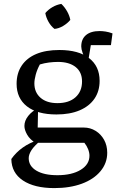

<svg xmlns="http://www.w3.org/2000/svg" viewBox="-20 -756 596 983"><path d="M258 207Q156 207 97.5 168Q39 129 38 58Q62 24 96.5 -0.5Q131 -25 175 -39H191Q155 -9 141 13Q127 35 127 54Q127 94 166 117.5Q205 141 274 141Q348 141 393 113.5Q438 86 438 41Q438 25 431 7.5Q424 -10 412 -25H161Q133 -42 119 -66.5Q105 -91 105 -111Q105 -138 124.5 -162.5Q144 -187 175 -202L173 -103H409Q442 -103 469.5 -86Q497 -69 513 -40Q529 -11 529 26Q529 79 494.5 120.5Q460 162 399 184.5Q338 207 258 207ZM269 -170Q171 -170 118 -211.5Q65 -253 65 -327Q65 -381 91 -420Q117 -459 165.5 -479.5Q214 -500 284 -500Q382 -500 436 -458.5Q490 -417 490 -342Q490 -289 463.5 -250.5Q437 -212 387.5 -191Q338 -170 269 -170ZM274 -228Q333 -228 366.5 -258Q400 -288 400 -339Q400 -387 367 -413Q334 -439 277 -439Q255 -439 231 -436Q207 -433 184 -426Q170 -400 163 -374Q156 -348 156 -329Q156 -283 187.5 -255.5Q219 -228 274 -228ZM422 -446Q410 -465 403 -485Q396 -505 396 -518Q396 -556 420.5 -576.5Q445 -597 490 -597Q504 -597 520.5 -594.5Q537 -592 556 -585L548 -525H445L432 -446ZM294 -736Q311 -720 323.5 -698Q336 -676 340 -654Q325 -636 303 -623Q281 -610 259 -608Q241 -622 228.5 -644Q216 -666 212 -689Q227 -707 248.5 -719.5Q270 -732 294 -736Z"/></svg>

Font: Piazzolla Thin Medium
Style: Regular
Weight: 500
Version: Version 2.005